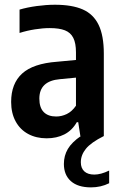

<svg xmlns="http://www.w3.org/2000/svg" viewBox="-20 -574 508 810"><path d="M440.5 145.5V199Q405.5 216.5 364 216.5Q308.5 216.5 279 190.2Q249.5 164 249.5 117.5Q249.5 83 266.2 54.5Q283 26 321 0H319L310 -58.5H304Q284 -23.5 251.5 -7Q219 9.5 177 9.5Q132.5 9.5 98.5 -9Q64.5 -27.5 45.8 -62.2Q27 -97 27 -144Q27 -221.5 73.5 -263.8Q120 -306 220.5 -313.5L300.5 -321V-353Q300.5 -392 289.2 -414.2Q278 -436.5 254 -446Q230 -455.5 190 -455.5Q161 -455.5 127.5 -450.2Q94 -445 62.5 -435V-533.5Q94.5 -543 135 -548.5Q175.5 -554 212 -554Q284 -554 329 -534.2Q374 -514.5 396 -469.2Q418 -424 418 -347.5V0Q364 27 342.5 53.5Q321 80 321 110.5Q321 135.5 335.8 149Q350.5 162.5 378 162.5Q405.5 162.5 440.5 145.5ZM300.5 -128V-246.5L233 -240Q146 -232.5 146 -158Q146 -120 164.5 -101.2Q183 -82.5 217 -82.5Q240 -82.5 261.8 -93Q283.5 -103.5 300.5 -128Z"/></svg>

Font: Encode Sans Condensed SemiBold
Style: Regular
Weight: 600
Width: 3
Designer: Multiple Designers
Foundry: Impallari Type
Version: Version 2.000